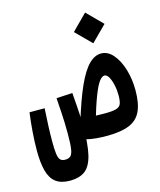

<svg xmlns="http://www.w3.org/2000/svg" viewBox="-121 -728 827 993"><g transform="rotate(-15 293.0 -232.0)"><path d="M377.9 3.9Q346.2 3.9 318.1 1.5Q290 -1 265.1 -7.1Q240.2 -13.2 216.8 -22.9L230.5 -128.4Q245.1 -124.5 266.8 -120.4Q288.6 -116.2 319.8 -113.8Q351.1 -111.3 394.5 -111.3Q435.1 -111.3 454.8 -117.2Q474.6 -123 480.5 -138.9Q486.3 -154.8 486.3 -184.1Q486.3 -212.9 480.2 -240Q474.1 -267.1 464.1 -284.2Q454.1 -301.3 441.4 -301.3Q428.7 -301.3 413.3 -281Q397.9 -260.7 378.4 -210Q358.9 -159.2 332.5 -67.9L259.3 -99.6Q293.5 -212.9 324.7 -282.2Q356 -351.6 387.7 -383.8Q419.4 -416 454.1 -416Q490.2 -416 518.3 -383.1Q546.4 -350.1 562 -297.9Q577.6 -245.6 577.6 -187Q577.6 -116.2 558.1 -74.5Q538.6 -32.7 494.6 -14.6Q450.7 3.4 377.9 3.9ZM129.9 178.2Q82.5 178.2 54.9 157.2Q27.3 136.2 15.6 92.8Q3.9 49.3 3.9 -17.1Q3.9 -64 8.1 -117.9Q12.2 -171.9 18.6 -217.8H99.6Q96.7 -171.4 94.7 -125.5Q92.8 -79.6 92.8 -41Q92.8 2.9 96.2 26.4Q99.6 49.8 108.6 58.3Q117.7 66.9 134.3 66.9Q152.3 66.9 162.6 57.9Q172.9 48.8 177 22.2Q181.2 -4.4 181.2 -58.6Q181.2 -92.3 180.2 -121.6Q179.2 -150.9 177.2 -181.9Q175.3 -212.9 172.4 -252L258.3 -256.8Q261.2 -219.2 263.4 -189.2Q265.6 -159.2 267.1 -132.3Q268.6 -105.5 268.6 -77.1Q268.6 19.5 255.4 75.4Q242.2 131.3 212.2 154.8Q182.1 178.2 129.9 178.2ZM429.7 -477.1 347.7 -559.1 429.7 -641.6 511.7 -559.1Z"/></g></svg>

Font: Cascadia Code Medium
Style: Regular
Weight: 500
Monospace: yes
Designer: Aaron Bell
Foundry: Saja Typeworks
Version: Version 2407.024